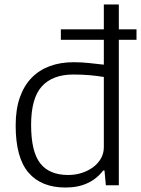

<svg xmlns="http://www.w3.org/2000/svg" viewBox="-20 -828 630 858"><path d="M252 -697H444V-808H511V-697H590V-650H511V0H453L447 -66H441Q413 -29 371 -9.5Q329 10 273 10Q164 10 107 -57Q50 -124 50 -267Q50 -339 68.5 -392Q87 -445 121 -480Q155 -515 202.5 -532.5Q250 -550 309 -550Q347 -550 381 -546Q415 -542 444 -539V-650H252ZM285 -46Q316 -46 344.5 -55Q373 -64 395 -80Q417 -96 430.5 -119Q444 -142 444 -170V-484Q415 -489 380.5 -492Q346 -495 308 -495Q215 -495 167 -442Q119 -389 119 -270Q119 -151 159.5 -98.5Q200 -46 285 -46Z"/></svg>

Font: Plata Sans Light
Style: Regular
Weight: 300
Designer: Pablo Impallari, Andres Torresi, & Cristiano Sobral
Foundry: Pablo Impallari, Andres Torresi, & Cristiano Sobral
Version: Version 1.00;December 28, 2019;FontCreator 12.0.0.2547 64-bi